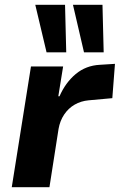

<svg xmlns="http://www.w3.org/2000/svg" viewBox="-20 -780 499 800"><path d="M29 0 109 -503H243L223 -379H228Q253 -436 295.5 -471.5Q338 -507 396 -510L459 -514L448 -371L349 -362Q317 -359 291 -344Q265 -329 247.5 -303Q230 -277 224 -243L186 0ZM330 -562 284 -760H407L412 -562ZM174 -562 127 -760H251L256 -562Z"/></svg>

Font: Nunito Sans 7pt SemiCondensed ExtraBold
Style: Italic
Weight: 800
Width: 4
Italic angle: -9°
Designer: Vernon Adams
Foundry: Vernon Adams
Version: Version 3.101;gftools[0.9.27]